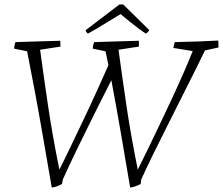

<svg xmlns="http://www.w3.org/2000/svg" viewBox="-20 -828 995 857"><path d="M211 9Q192 -101 173 -211Q154 -321 135.5 -420Q117 -519 101 -599L43 -611Q44 -627 49 -640Q108 -642 159.5 -643.5Q211 -645 249 -646Q249 -640 249.5 -633Q250 -626 250 -620L159 -606Q176 -481 195 -352.5Q214 -224 245 -71Q264 -108 291.5 -165.5Q319 -223 350.5 -289Q382 -355 411.5 -420Q441 -485 464 -537Q457 -570 451 -599L394 -611Q395 -627 400 -640Q459 -642 510.5 -643.5Q562 -645 600 -646Q600 -640 600 -633Q600 -626 600 -620L509 -606Q526 -481 545 -352.5Q564 -224 595 -71Q613 -106 638.5 -159Q664 -212 693.5 -273.5Q723 -335 751.5 -396.5Q780 -458 803 -511Q826 -564 840 -600L754 -614Q755 -620 756.5 -627.5Q758 -635 760 -640Q817 -641 867 -643Q917 -645 954 -647Q955 -639 955 -631.5Q955 -624 955 -616L895 -603Q878 -567 851 -513.5Q824 -460 792 -396Q760 -332 726.5 -265.5Q693 -199 662.5 -137Q632 -75 610 -26L608 -7Q600 -2 584.5 3.5Q569 9 561 9Q540 -116 518.5 -240Q497 -364 477 -470Q440 -397 400 -317Q360 -237 323.5 -161.5Q287 -86 260 -26L257 -7Q250 -2 234.5 3.5Q219 9 211 9ZM631 -678Q617 -687 597 -702Q577 -717 556 -734Q535 -751 518 -765Q485 -745 445 -720.5Q405 -696 378 -681L373 -678Q370 -679 366 -684.5Q362 -690 362 -693L513 -808H530L646 -694Q646 -691 640 -685Q634 -679 631 -678Z"/></svg>

Font: Labrada Lght
Style: Italic
Weight: 300
Italic angle: -7°
Designer: Mercedes Jáuregui
Foundry: Omnibus-Type Team
Version: Version 1.000; ttfautohint (v1.8.4.7-5d5b)